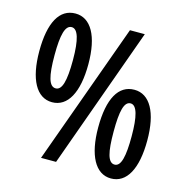

<svg xmlns="http://www.w3.org/2000/svg" viewBox="-107 -826 911 937"><g transform="rotate(15 348.0 -357.5)"><path d="M161 -724C80 -724 37 -645 37 -501C37 -360 82 -276 161 -276C240 -276 285 -358 285 -501C285 -643 239 -724 161 -724ZM513 -714H438L180 0H256ZM160 -655C191 -655 207 -605 207 -501C207 -395 193 -346 161 -346C127 -346 114 -396 114 -501C114 -604 127 -655 160 -655ZM535 -439C455 -439 411 -362 411 -216C411 -76 456 9 535 9C614 9 659 -72 659 -216C659 -358 613 -439 535 -439ZM534 -370C566 -370 580 -315 580 -216C580 -115 568 -61 535 -61C501 -61 489 -112 489 -216C489 -319 501 -370 534 -370Z"/></g></svg>

Font: Noto Sans Khmer ExtraCondensed Medium
Style: Regular
Weight: 500
Width: 2
Designer: Danh Hong and the Monotype Design Team
Foundry: Monotype Imaging Inc.
Version: Version 2.004